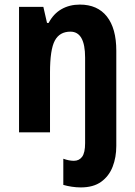

<svg xmlns="http://www.w3.org/2000/svg" viewBox="-20 -577 588 837"><path d="M332 240Q313 240 293 237Q273 234 256 229V115Q281 124 302 124Q325 124 338 106.5Q351 89 351 47V-326Q351 -439 287 -439Q240 -439 219 -400Q198 -361 198 -261V0H63V-547H169L185 -477H192Q213 -517 248 -537Q283 -557 328 -557Q405 -557 446 -505Q487 -453 487 -356V59Q487 109 471 150Q455 191 421 215.5Q387 240 332 240Z"/></svg>

Font: Noto Sans Thai Cond
Style: Bold
Weight: 700
Width: 3
Designer: Monotype Design Team
Foundry: Monotype Imaging Inc.
Version: Version 2.002; ttfautohint (v1.8.4.7-5d5b)